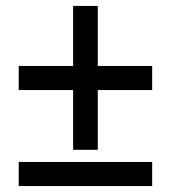

<svg xmlns="http://www.w3.org/2000/svg" viewBox="-20 -626 612 646"><path d="M309 -404V-606H226V-404H43V-323H226V-122H309V-323H492V-404ZM43 0H492V-81H43Z"/></svg>

Font: Noto Sans Thai Medium
Style: Regular
Weight: 500
Designer: Monotype Design Team
Foundry: Monotype Imaging Inc.
Version: Version 1.901